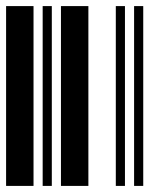

<svg xmlns="http://www.w3.org/2000/svg" viewBox="-20 -610 520 630"><path d="M0 0V-590H90V0ZM120 0V-590H150V0ZM180 0V-590H270V0ZM360 0V-590H390V0ZM420 0V-590H450V0Z"/></svg>

Font: Libre Barcode 39
Style: Regular
Weight: 400
Version: Version 1.005; ttfautohint (v1.8.3)